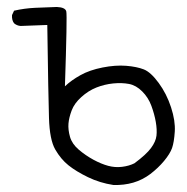

<svg xmlns="http://www.w3.org/2000/svg" viewBox="-20 -524 540 553"><path d="M306.6 8.8Q267.6 2.9 233.4 -13.7Q199.2 -30.3 177.2 -47.9Q155.3 -65.4 139.2 -93.3Q123 -121.1 121.1 -184.1Q119.1 -247.1 116.2 -452.1L39.1 -449.2Q28.3 -450.2 20.5 -457Q13.7 -465.8 14.6 -480.5L20.5 -493.2Q49.8 -500 81.1 -501.5Q112.3 -502.9 143.6 -503.9Q168 -502.9 170.9 -491.2Q173.8 -479.5 167 -275.4Q185.5 -293 211.9 -307.6Q238.3 -322.3 275.4 -329.6Q312.5 -336.9 343.3 -334.5Q374 -332 394 -324.2Q414.1 -316.4 437 -285.2Q460 -253.9 472.7 -214.8Q485.4 -175.8 483.4 -145Q481.4 -114.3 475.6 -97.7Q469.7 -81.1 452.6 -60.5Q435.5 -40 413.1 -22.9Q390.6 -5.9 363.8 2Q336.9 9.8 306.6 8.8ZM367.2 -53.7Q401.4 -79.1 415 -97.7Q428.7 -116.2 430.7 -133.3Q432.6 -150.4 428.7 -172.9Q424.8 -195.3 416 -219.2Q407.2 -243.2 389.6 -260.7Q372.1 -278.3 351.6 -282.2Q331.1 -286.1 306.2 -283.7Q281.2 -281.2 257.8 -272Q234.4 -262.7 214.4 -244.6Q194.3 -226.6 186.5 -206.1Q178.7 -185.5 177.2 -168Q175.8 -150.4 181.6 -129.9Q187.5 -109.4 207 -92.8Q226.6 -76.2 249 -64Q271.5 -51.8 291.5 -46.4Q311.5 -41 331.5 -43.5Q351.6 -45.9 367.2 -53.7Z"/></svg>

Font: NaikaiFont
Style: Regular
Weight: 400
Version: Version 1.67